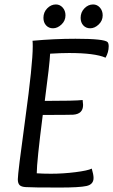

<svg xmlns="http://www.w3.org/2000/svg" viewBox="-20 -839 508 862"><path d="M454 -580Q406 -601 290 -601Q256 -601 205 -598Q203 -551 181 -386Q318 -386 351 -390Q353 -374 353 -368Q353 -327 308 -324Q284 -323 172 -323Q145 -112 145 -61Q173 -59 209 -59Q263 -59 318.5 -66Q374 -73 392 -82Q400 -55 400 -40Q400 -11 368.5 -4Q337 3 248 3Q122 3 96 1Q76 0 68 -8Q60 -16 60 -34Q60 -62 93.5 -306Q127 -550 127 -631Q127 -649 126 -656Q224 -665 319 -665Q448 -665 463 -650Q468 -644 468 -631Q468 -605 454 -580ZM218 -712Q199 -712 187 -725Q175 -738 175 -759Q175 -784 192 -801.5Q209 -819 231 -819Q249 -819 261.5 -805Q274 -791 274 -770Q274 -746 256 -729Q238 -712 218 -712ZM385 -712Q366 -712 354 -725Q342 -738 342 -759Q342 -784 359 -801.5Q376 -819 398 -819Q416 -819 428.5 -805Q441 -791 441 -770Q441 -746 423 -729Q405 -712 385 -712Z"/></svg>

Font: Overlock
Style: Italic
Weight: 400
Designer: Dario Muhafara
Foundry: Dario Manuel Muhafara
Version: Version 1.002